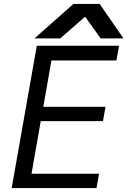

<svg xmlns="http://www.w3.org/2000/svg" viewBox="-20 -958 649 978"><path d="M167.5 -725H586.5L573 -650H242L200.5 -414H517.5L504.5 -341H187.5L140.5 -73H484.5L471.5 0H39.5ZM354 -938H487.5L609 -762.5H492.5L413.5 -873L287 -762.5H156Z"/></svg>

Font: JuliaMono Italic
Style: Regular
Weight: 400
Italic angle: -9°
Monospace: yes
Designer: cormullion
Foundry: corm
Version: Version 0.049; ttfautohint (v1.8.4)